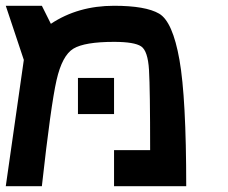

<svg xmlns="http://www.w3.org/2000/svg" viewBox="-20 -645 790 665"><path d="M375 -375V-250H250V-375ZM125 -625 156.2 -562.5Q250 -625 375 -625Q484.4 -625 531.2 -597.7Q578.1 -570.3 601.6 -437.5Q625 -304.7 625 0H375V-125H500Q500 -335.9 496.1 -402.3Q492.2 -468.8 468.8 -484.4Q445.3 -500 375 -500Q273.4 -500 234.4 -476.6Q195.3 -453.1 175.8 -367.2Q156.2 -281.2 125 0H0L62.5 -437.5L0 -625Z"/></svg>

Font: CraftyPE
Style: Regular
Weight: 400
Designer: Erek Butcher
Foundry: Haunted Coop
Version: Version 0.018;April 4, 2024;FontCreator 15.0.0.2962 64-bit